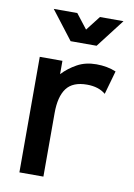

<svg xmlns="http://www.w3.org/2000/svg" viewBox="-83 -777 582 831"><g transform="rotate(10 208.0 -361.5)"><path d="M366.2 -398.9Q335.4 -424.8 284.2 -424.8Q221.7 -424.8 194.3 -388.2Q167 -351.6 167 -279.3V0H61.5V-507.8H161.1V-449.2Q188.5 -478.5 224.9 -498.5Q261.2 -518.6 309.1 -518.6Q356.9 -518.6 395.5 -502.4ZM188.5 -722.7 238.3 -658.7 288.1 -722.7H391.6L295.4 -597.7H181.2L85 -722.7Z"/></g></svg>

Font: Giphurs Medium
Style: Regular
Weight: 500
Version: Version 0.920; ttfautohint (v1.8.4.7-5d5b)